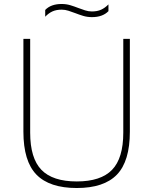

<svg xmlns="http://www.w3.org/2000/svg" viewBox="-20 -935 770 964"><path d="M365.5 9Q228.5 9 163 -58.2Q97.5 -125.5 97.5 -274V-740H131.5V-269Q131.5 -140.5 188 -82.2Q244.5 -24 365.5 -24Q486 -24 542.5 -82.2Q599 -140.5 599 -269V-740H632V-274Q632 -125.5 567 -58.2Q502 9 365.5 9ZM441.5 -849Q418.5 -849 397.8 -855.2Q377 -861.5 358 -869Q340.5 -875.5 323.8 -881Q307 -886.5 289.5 -886.5Q263 -886.5 243.5 -877.8Q224 -869 207 -851V-885Q235.5 -915 289.5 -915Q312.5 -915 333.2 -908.8Q354 -902.5 373 -895Q390.5 -888.5 407.2 -883Q424 -877.5 441.5 -877.5Q468 -877.5 487.5 -886.2Q507 -895 524.5 -913V-879Q495.5 -849 441.5 -849Z"/></svg>

Font: Encode Sans SemiExpanded SemiExpanded Thin
Style: Regular
Weight: 100
Width: 6
Designer: Multiple Designers
Foundry: Impallari Type
Version: Version 3.000; ttfautohint (v1.8.3) -l 8 -r 50 -G 200 -x 14 